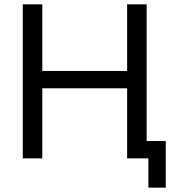

<svg xmlns="http://www.w3.org/2000/svg" viewBox="-20 -730 819 885"><path d="M656 -710V-80H744V135H664V0H566V-323H175V0H85V-710H175V-403H566V-710Z"/></svg>

Font: Rising Sun
Style: Regular
Weight: 400
Designer: Matt McInerney, Pablo Impallari, Rodrigo Fuenzalida (Raleway font), Stephen Hutchings (Greek), Cristiano Sobral (main ch
Foundry: The Rising Sun Project Authors
Version: Version 4.327; ttfautohint (v1.8.4.7-5d5b-dirty)